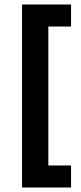

<svg xmlns="http://www.w3.org/2000/svg" viewBox="-20 -715 360 854"><path d="M78 119V-681H195V119ZM78 119V21H296V119ZM78 -597V-695H296V-597Z"/></svg>

Font: Bricolage Grotesque 96pt ExtraBold SemiBold
Style: Regular
Weight: 600
Version: Version 1.001;gftools[0.9.33.dev8+g029e19f]